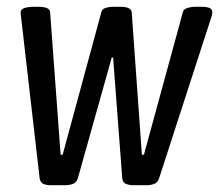

<svg xmlns="http://www.w3.org/2000/svg" viewBox="-20 -545 647 567"><path d="M130 2Q117 2 108 -2Q99 -6 97 -19L43 -488Q42 -495 41.5 -500Q41 -505 41 -509Q41 -525 83 -525H94Q108 -525 117.5 -521.5Q127 -518 128 -509L159 -88H165L279 -508Q281 -518 291.5 -521.5Q302 -525 316 -525H335Q368 -525 369 -508L399 -88H405L520 -509Q522 -518 533.5 -521.5Q545 -525 559 -525H573Q592 -525 599.5 -521Q607 -517 607 -509Q607 -503 604 -494L450 -19Q446 -6 435.5 -2Q425 2 412 2H375Q362 2 352 -2Q342 -6 341 -19L314 -375H310L210 -19Q206 -6 195.5 -2Q185 2 172 2Z"/></svg>

Font: Asap Condensed Condensed Regular
Style: Italic
Weight: 400
Width: 3
Italic angle: -6°
Designer: Pablo Cosgaya
Foundry: Omnibus-Type
Version: Version 3.001; ttfautohint (v1.8.4.7-5d5b)